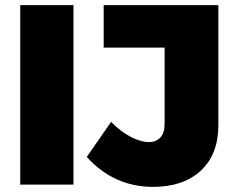

<svg xmlns="http://www.w3.org/2000/svg" viewBox="-20 -721 931 750"><path d="M59 -701H267V0H59ZM578 9Q425 9 319 -108L414 -245Q452 -206 491.5 -186Q531 -166 561 -166Q590 -166 606.5 -184Q623 -202 623 -237V-535H385V-701H833V-232Q833 -118 764.5 -54.5Q696 9 578 9Z"/></svg>

Font: Gontserrat ExtraBold
Style: Regular
Weight: 800
Designer: Julieta Ulanovsky
Foundry: Julieta Ulanovsky
Version: Version 6.001